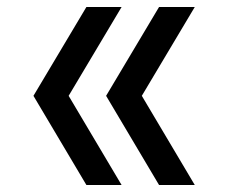

<svg xmlns="http://www.w3.org/2000/svg" viewBox="-20 -531 656 551"><path d="M228 0 76 -256 228 -511H329L177 -256L329 0ZM436.5 0 284.5 -256 436.5 -511H539L387 -256L539 0Z"/></svg>

Font: Overpass Mono Light Medium
Style: Regular
Weight: 500
Monospace: yes
Version: Version 4.000